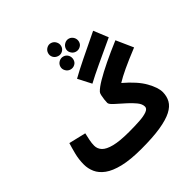

<svg xmlns="http://www.w3.org/2000/svg" viewBox="-281 -1319 1554 1554"><g transform="rotate(-45 496.0 -542.0)"><path d="M454 21Q328 21 246 1Q164 -19 118 -53Q72 -87 53 -130Q34 -173 34 -219Q34 -278 48 -332.5Q62 -387 74 -425L221 -390Q214 -359 207.5 -328Q201 -297 201 -268Q201 -232 226.5 -205Q252 -178 313 -162.5Q374 -147 480 -147Q546 -147 599.5 -150.5Q653 -154 684.5 -166Q716 -178 716 -201Q716 -231 690.5 -262Q665 -293 634 -321Q586 -364 553.5 -393Q521 -422 521 -438Q521 -453 523.5 -475Q526 -497 530.5 -517Q535 -537 542 -544Q565 -569 619.5 -601.5Q674 -634 752.5 -672Q831 -710 926 -750L992 -602Q886 -559 821.5 -528.5Q757 -498 715 -472Q816 -386 858.5 -310Q901 -234 901 -183Q901 -135 880 -97Q859 -59 808.5 -33Q758 -7 671.5 7Q585 21 454 21ZM546 -633 486 -749Q542 -781 635 -826.5Q728 -872 853 -932L905 -805Q776 -745 690.5 -705Q605 -665 546 -633ZM554 -991Q532 -979 507.5 -987Q483 -995 471 -1017Q460 -1039 467.5 -1062.5Q475 -1086 497 -1098Q519 -1110 542 -1102.5Q565 -1095 577 -1073Q589 -1051 582.5 -1027Q576 -1003 554 -991ZM548 -844Q525 -832 501 -839.5Q477 -847 465 -870Q453 -892 460.5 -915.5Q468 -939 491 -951Q513 -962 536 -955Q559 -948 571 -926Q582 -904 575.5 -879.5Q569 -855 548 -844ZM681 -915Q658 -903 634 -910.5Q610 -918 598 -941Q586 -963 594 -986Q602 -1009 624 -1021Q646 -1033 669 -1026Q692 -1019 704 -997Q716 -975 709.5 -950.5Q703 -926 681 -915Z"/></g></svg>

Font: Noto Sans Arabic Blk
Style: Regular
Weight: 900
Designer: Monotype Design Team, Nadine Chahine, Nizar Qandah and Khaled Hosny
Foundry: Monotype Imaging Inc.
Version: Version 2.012; ttfautohint (v1.8.4.7-5d5b)